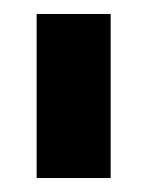

<svg xmlns="http://www.w3.org/2000/svg" viewBox="-20 -695 212 275"><path d="M32.5 -440H138.5V-675H32.5Z"/></svg>

Font: Anybody SemiExpanded SemiBold
Style: Regular
Weight: 600
Width: 6
Designer: Tyler Finck
Foundry: Etcetera Type Company
Version: Version 1.113;gftools[0.9.25]